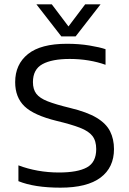

<svg xmlns="http://www.w3.org/2000/svg" viewBox="-20 -856 596 886"><path d="M263 -688 148 -836H219L296 -734L373 -836H444L329 -688ZM259 10Q139 10 65 -20V-93Q107 -77 154.5 -68.5Q202 -60 252 -60Q338 -60 381 -83.5Q424 -107 424 -168Q424 -206 406.5 -228.5Q389 -251 349 -266.5Q309 -282 242 -298Q136 -324 93 -365.5Q50 -407 50 -477Q50 -559 109 -606.5Q168 -654 289 -654Q345 -654 393 -646Q441 -638 467 -629V-557Q431 -570 389 -577Q347 -584 302 -584Q220 -584 176 -560Q132 -536 132 -477Q132 -444 147.5 -423.5Q163 -403 200 -388.5Q237 -374 303 -358Q382 -339 426 -312.5Q470 -286 488 -250Q506 -214 506 -168Q506 -83 444 -36.5Q382 10 259 10Z"/></svg>

Font: Kanit Light
Style: Regular
Weight: 300
Designer: Katatrad Team
Foundry: CadsonDemak
Version: Version 2.000; ttfautohint (v1.8.3)